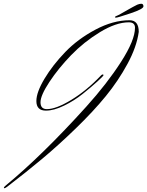

<svg xmlns="http://www.w3.org/2000/svg" viewBox="-20 -867 785 1024"><path d="M593 -775Q593 -779 600 -781.5Q607 -784 622.5 -792.5Q638 -801 663 -815.5Q688 -830 712 -842Q725 -847 733 -847Q745 -847 745 -833Q745 -819 676 -796Q607 -773 600 -773Q593 -773 593 -775ZM225 -277Q174 -277 174 -328Q174 -375 217.5 -447.5Q261 -520 328 -589.5Q395 -659 489 -709Q583 -759 671 -759Q720 -759 720 -697Q709 -617 660 -526.5Q611 -436 544.5 -354.5Q478 -273 384 -182Q290 -91 205 -20Q120 51 17 130Q7 137 3 137L1 136V134Q1 130 11 122Q207 -40 440 -298Q551 -421 625.5 -537Q700 -653 700 -719Q700 -748 667 -748Q599 -748 513 -695.5Q427 -643 359 -572.5Q291 -502 243.5 -430Q196 -358 196 -321.5Q196 -285 230 -285Q279 -285 360.5 -334.5Q442 -384 519 -465Q524 -470 528 -470Q532 -470 532 -466Q532 -462 499.5 -432.5Q467 -403 421.5 -366.5Q376 -330 321.5 -303.5Q267 -277 225 -277Z"/></svg>

Font: Herr Von Muellerhoff
Style: Regular
Weight: 400
Version: Version 1.000